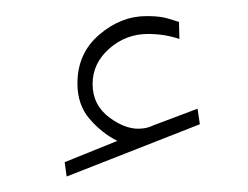

<svg xmlns="http://www.w3.org/2000/svg" viewBox="-20 -784 312 242"><path d="M127.9 -606.4Q108.4 -616.2 93 -634Q77.6 -651.9 77.6 -678.7Q77.6 -716.8 105 -740.2Q132.3 -763.7 164.6 -763.7Q177.2 -763.7 185.1 -762.2Q192.9 -760.7 205.6 -756.3L206.1 -734.9Q187.5 -741.2 166.5 -741.2Q138.7 -741.2 117.7 -722.7Q96.7 -704.1 96.7 -678.2Q96.7 -651.4 118.4 -635.5Q140.1 -619.6 159.7 -622.1Q166 -622.6 173.3 -626L229 -647L231.9 -627.4L64 -561.5L61.5 -579.6Z"/></svg>

Font: Vazirmatn FD NL Thin
Style: Regular
Weight: 100
Designer: Saber Rastikerdar
Foundry: Saber Rastikerdar
Version: Version 33.003